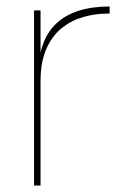

<svg xmlns="http://www.w3.org/2000/svg" viewBox="-20 -572 378 592"><path d="M105 -321 98 -341Q98 -393 111.5 -432.5Q125 -472 152.5 -498.5Q180 -525 221.5 -538.5Q263 -552 318 -552V-530H309Q273 -530 236.5 -519.5Q200 -509 170.5 -485.5Q141 -462 123 -421.5Q105 -381 105 -321ZM85 0V-540H105V0Z"/></svg>

Font: Poppins Devanagari Thin
Style: Regular
Weight: 100
Designer: Ninad Kale (Devanagari), Jonny Pinhorn (Latin)
Foundry: Indian Type Foundry
Version: 4.005